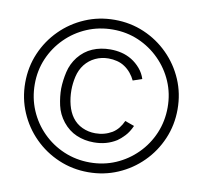

<svg xmlns="http://www.w3.org/2000/svg" viewBox="-77 -766 902 854"><g transform="rotate(10 374.0 -339.0)"><path d="M374 5Q303 5 240.5 -21.8Q178 -48.5 130.8 -95.8Q83.5 -143 56.8 -205.5Q30 -268 30 -339Q30 -410.5 56.8 -472.8Q83.5 -535 130.8 -582.2Q178 -629.5 240.5 -656.2Q303 -683 374 -683Q445.5 -683 507.8 -656.2Q570 -629.5 617.2 -582.2Q664.5 -535 691.2 -472.8Q718 -410.5 718 -339Q718 -268 691.2 -205.5Q664.5 -143 617.2 -95.8Q570 -48.5 507.8 -21.8Q445.5 5 374 5ZM376 -130Q333.5 -130 297.5 -145.5Q261.5 -161 235 -194Q209 -227 200.5 -265.8Q192 -304.5 192 -341Q193 -378.5 201.8 -416.5Q210.5 -454.5 235 -486Q261.5 -519 297.8 -534.5Q334 -550 378 -550Q404.5 -550 428.5 -544.2Q452.5 -538.5 475 -525Q497 -511.5 514.5 -491Q532 -470.5 540 -445L499 -431Q491.5 -447.5 478.8 -463Q466 -478.5 450 -489Q434.5 -499.5 415.5 -504.2Q396.5 -509 377 -509Q345 -509 317.5 -496Q290 -483 271 -459Q252.5 -435 245.2 -403.5Q238 -372 238 -342Q238 -307.5 246.2 -275.5Q254.5 -243.5 271 -221Q289 -196.5 316.5 -183.8Q344 -171 376 -171Q417 -171 451 -191Q467 -201 478.5 -215.5Q490 -230 498 -248L540 -233Q527.5 -204.5 510.2 -186.2Q493 -168 478 -158Q455.5 -144 430.5 -137Q405.5 -130 376 -130ZM374 -39Q436 -39 490 -62.2Q544 -85.5 585.2 -126.8Q626.5 -168 649.8 -222.8Q673 -277.5 673 -340Q673 -402 649.8 -456Q626.5 -510 585.2 -551.2Q544 -592.5 490 -615.8Q436 -639 374 -639Q311.5 -639 256.8 -615.8Q202 -592.5 160.8 -551.2Q119.5 -510 96.2 -456Q73 -402 73 -340Q73 -277.5 96.2 -222.8Q119.5 -168 160.8 -126.8Q202 -85.5 256.8 -62.2Q311.5 -39 374 -39Z"/></g></svg>

Font: Manrope Variable Light
Style: Regular
Weight: 200
Designer: Mikhail Sharanda
Foundry: Mikhail Sharanda
Version: Version 4.505